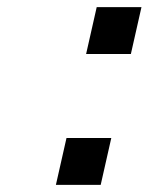

<svg xmlns="http://www.w3.org/2000/svg" viewBox="-20 -520 418 540"><path d="M348.1 -368.2H222.2L252 -500H377.9ZM263.2 0H137.2L167 -131.8H293Z"/></svg>

Font: Perun
Style: Bold Italic
Weight: 700
Italic angle: -12°
Foundry: Copyright (c) Stefan Peev, Context Ltd, 2016
Version: Version 001.000